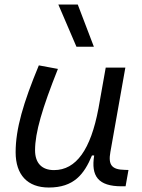

<svg xmlns="http://www.w3.org/2000/svg" viewBox="-20 -815 626 845"><path d="M194.8 10.3C304.7 10.3 350.1 -47.4 384.8 -130.9H394.5C379.9 -40 411.6 4.9 515.6 4.9H532.7L545.4 -66.9L528.8 -67.4C471.7 -68.4 455.6 -89.4 465.8 -146L531.7 -517.6H445.3L413.1 -336.4V-336.9C379.4 -157.2 315.4 -66.4 217.8 -66.4C164.1 -66.4 134.3 -97.2 134.3 -153.8C134.3 -231.9 166 -338.9 234.9 -511.7L150.9 -527.3C82.5 -362.3 48.8 -248 48.8 -145C48.8 -45.4 101.1 10.3 194.8 10.3ZM316.4 -609.4H393.1L322.3 -794.9H236.8Z"/></svg>

Font: Cascadia Mono SemiLight
Style: Italic
Weight: 350
Italic angle: -10°
Monospace: yes
Designer: Aaron Bell
Foundry: Saja Typeworks
Version: Version 2404.023